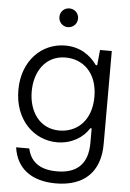

<svg xmlns="http://www.w3.org/2000/svg" viewBox="-63 -782 717 1062"><g transform="rotate(5 295.5 -250.5)"><path d="M287.6 234.9C441.9 234.9 532.7 152.3 532.7 -4.9V-521.5H467.3L459 -436H451.2C414.6 -488.8 355.5 -529.3 274.4 -529.3C144 -529.3 36.6 -425.3 36.6 -261.7C36.6 -96.2 146 7.8 274.9 7.8C356 7.8 419.9 -33.7 451.2 -85.4H459V-4.9C459 117.2 394 168 287.6 168C185.5 168 139.2 121.6 125 55.2H51.8C69.3 176.8 158.2 234.9 287.6 234.9ZM110.8 -260.7C110.8 -370.6 170.4 -463.4 281.7 -463.4C377 -463.4 459 -395.5 459 -260.7C459 -126 377 -58.1 281.7 -58.1C170.9 -58.1 110.8 -150.4 110.8 -260.7ZM227.5 -684.1C227.5 -654.8 250 -631.8 278.8 -631.8C308.1 -631.8 331.1 -654.8 331.1 -684.1C331.1 -713.4 308.1 -735.8 278.8 -735.8C250 -735.8 227.5 -713.4 227.5 -684.1Z"/></g></svg>

Font: Faust Sans
Style: Regular
Weight: 400
Designer: Andreas Faust
Version: Version 1.003;Glyphs 3.1.2 (3151)